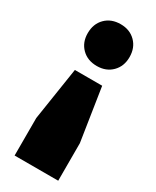

<svg xmlns="http://www.w3.org/2000/svg" viewBox="-185 -607 664 816"><g transform="rotate(30 147.0 -199.5)"><path d="M49 -451Q49 -497 77.5 -525.5Q106 -554 152 -554Q197 -554 225.5 -525.5Q254 -497 254 -451Q254 -406 225.5 -377.5Q197 -349 152 -349Q106 -349 77.5 -377.5Q49 -406 49 -451ZM254 155H40V-29L80 -288H214L254 -29Z"/></g></svg>

Font: TypoPRO Montserrat Alternates
Style: Regular
Weight: 900
Designer: Julieta Ulanovsky
Foundry: Julieta Ulanovsky
Version: Version 6.001